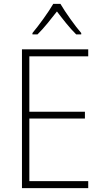

<svg xmlns="http://www.w3.org/2000/svg" viewBox="-20 -1061 530 988"><path d="M291 -1041H254C230 -999 179 -929 147 -891V-884H173C206 -916 244 -965 273 -1002C302 -964 338 -917 372 -884H398V-891C368 -925 316 -998 291 -1041ZM434 -93V-129H131V-451H417V-486H131V-771H434V-807H93V-93Z"/></svg>

Font: Noto Sans Kannada UI SemiCondensed ExtraLight
Style: Regular
Weight: 200
Width: 4
Designer: Jelle Bosma - Monotype Design Team
Foundry: Monotype Imaging Inc.
Version: Version 2.005